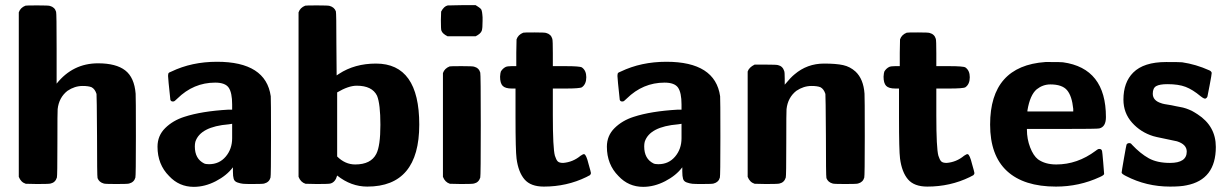

<svg xmlns="http://www.w3.org/2000/svg" viewBox="-20 -715 4770 746"><path d="M200 -390Q263 -469 361 -469Q431 -469 466.5 -441.5Q502 -414 507 -351Q508 -342 508 -185Q508 -31 506 -25Q501 -7 482 -2Q478 0 432 0Q387 0 383 -2Q365 -7 359 -23Q357 -31 357 -186Q356 -345 355 -350Q349 -369 336 -376Q324 -381 301 -381Q270 -381 242 -362Q209 -336 204 -291Q203 -286 203 -157Q203 -31 201 -25Q195 -6 177 -2Q172 0 125 0L80 -1Q61 -7 53 -28V-667Q59 -685 79 -693Q81 -694 126 -694Q169 -694 174 -692Q193 -687 198 -669Q200 -663 200 -526Z M882 -309Q882 -355 868.5 -374.5Q855 -394 816 -394Q732 -394 669 -332Q658 -321 655 -321Q645 -319 642 -327Q633 -410 633 -420Q633 -423 633.5 -425.5Q634 -428 634 -429Q634 -430 635.5 -431.5Q637 -433 638 -433.5Q639 -434 641.5 -435Q644 -436 646 -437Q725 -475 823 -475Q1013 -475 1032 -341Q1033 -332 1033 -181Q1033 -31 1031 -25Q1026 -7 1007 -2Q1003 0 959 0Q934 0 924 -1Q914 -2 902.5 -6Q891 -10 888 -20Q885 -30 885 -48V-65Q861 -33 818.5 -11Q776 11 733 11Q676 11 637 -31Q592 -76 592 -145Q592 -188 622 -217.5Q652 -247 696 -261Q763 -283 868 -289H882ZM792 -77Q832 -77 857 -106.5Q882 -136 882 -178V-201V-234L869 -232Q758 -223 739 -164Q737 -156 737 -146Q737 -98 773 -80Q779 -77 792 -77Z M1407 10Q1344 10 1290 -33Q1283 -7 1264 -2Q1259 0 1212 0L1167 -1Q1148 -7 1140 -28V-667Q1146 -685 1166 -693Q1168 -694 1213 -694Q1256 -694 1261 -692Q1279 -687 1285 -671Q1287 -663 1287 -544L1288 -422L1297 -428Q1358 -468 1441 -468Q1609 -468 1609 -231Q1609 10 1407 10ZM1290 -107Q1321 -76 1360 -76Q1421 -76 1442 -117Q1458 -148 1458 -230Q1458 -311 1445 -343Q1426 -382 1366 -382Q1334 -382 1290 -356Z M1828 -695Q1830 -694 1835 -690.5Q1840 -687 1841 -686.5Q1842 -686 1845.5 -683Q1849 -680 1849.5 -679Q1850 -678 1851.5 -674Q1853 -670 1853 -667.5Q1853 -665 1854 -659.5Q1855 -654 1855 -648Q1855 -642 1855 -634Q1855 -605 1852 -596Q1848 -584 1828 -574H1719Q1699 -584 1695 -596Q1693 -601 1693 -636L1694 -670Q1705 -691 1720 -694H1728Q1736 -694 1749.5 -694.5Q1763 -695 1776 -695ZM1701 -431Q1707 -449 1727 -457Q1729 -458 1774 -458Q1817 -458 1822 -456Q1841 -451 1846 -433Q1848 -427 1848 -229Q1848 -31 1846 -25Q1840 -6 1822 -2Q1817 0 1772 0L1728 -1Q1709 -7 1701 -28Z M1969 -371Q1943 -371 1933 -381.5Q1923 -392 1923 -417Q1924 -432 1926 -437Q1933 -449 1945 -455Q1952 -458 1968 -458H1986V-510L1987 -562Q1993 -580 2013 -588Q2015 -589 2057 -589Q2097 -589 2102 -587Q2121 -582 2126 -564Q2128 -558 2128 -508V-458H2177Q2233 -458 2241 -453Q2258 -441 2258 -415Q2258 -388 2241 -376Q2233 -371 2177 -371H2128V-267Q2128 -139 2136 -110Q2141 -94 2147 -88Q2153 -82 2168 -82Q2206 -85 2236 -110Q2246 -117 2250 -116Q2258 -114 2267 -77Q2276 -46 2276 -43Q2276 -40 2274.5 -37.5Q2273 -35 2271.5 -34Q2270 -33 2265.5 -31Q2261 -29 2258 -27Q2182 10 2093 10Q2042 10 2018 -18Q1994 -46 1987 -99Q1983 -130 1983 -258V-371Z M2628 -309Q2628 -355 2614.5 -374.5Q2601 -394 2562 -394Q2478 -394 2415 -332Q2404 -321 2401 -321Q2391 -319 2388 -327Q2379 -410 2379 -420Q2379 -423 2379.5 -425.5Q2380 -428 2380 -429Q2380 -430 2381.5 -431.5Q2383 -433 2384 -433.5Q2385 -434 2387.5 -435Q2390 -436 2392 -437Q2471 -475 2569 -475Q2759 -475 2778 -341Q2779 -332 2779 -181Q2779 -31 2777 -25Q2772 -7 2753 -2Q2749 0 2705 0Q2680 0 2670 -1Q2660 -2 2648.5 -6Q2637 -10 2634 -20Q2631 -30 2631 -48V-65Q2607 -33 2564.5 -11Q2522 11 2479 11Q2422 11 2383 -31Q2338 -76 2338 -145Q2338 -188 2368 -217.5Q2398 -247 2442 -261Q2509 -283 2614 -289H2628ZM2538 -77Q2578 -77 2603 -106.5Q2628 -136 2628 -178V-201V-234L2615 -232Q2504 -223 2485 -164Q2483 -156 2483 -146Q2483 -98 2519 -80Q2525 -77 2538 -77Z M2885 -437Q2890 -453 2912 -464H2954Q2998 -464 3003 -462Q3021 -458 3027 -439Q3029 -434 3029 -409V-386Q3053 -415 3067 -426Q3116 -468 3182 -468Q3229 -468 3256 -462Q3283 -456 3304 -437Q3335 -408 3339 -351Q3340 -342 3340 -185Q3340 -31 3338 -25Q3333 -7 3314 -2Q3310 0 3264 0Q3219 0 3215 -2Q3197 -7 3191 -23Q3189 -31 3189 -186Q3188 -345 3187 -350Q3181 -369 3168 -376Q3156 -381 3133 -381Q3102 -381 3074 -362Q3041 -336 3036 -291Q3035 -286 3035 -157Q3035 -31 3033 -25Q3027 -6 3009 -2Q3004 0 2957 0L2912 -1Q2893 -7 2885 -28Z M3459 -371Q3433 -371 3423 -381.5Q3413 -392 3413 -417Q3414 -432 3416 -437Q3423 -449 3435 -455Q3442 -458 3458 -458H3476V-510L3477 -562Q3483 -580 3503 -588Q3505 -589 3547 -589Q3587 -589 3592 -587Q3611 -582 3616 -564Q3618 -558 3618 -508V-458H3667Q3723 -458 3731 -453Q3748 -441 3748 -415Q3748 -388 3731 -376Q3723 -371 3667 -371H3618V-267Q3618 -139 3626 -110Q3631 -94 3637 -88Q3643 -82 3658 -82Q3696 -85 3726 -110Q3736 -117 3740 -116Q3748 -114 3757 -77Q3766 -46 3766 -43Q3766 -40 3764.5 -37.5Q3763 -35 3761.5 -34Q3760 -33 3755.5 -31Q3751 -29 3748 -27Q3672 10 3583 10Q3532 10 3508 -18Q3484 -46 3477 -99Q3473 -130 3473 -258V-371Z M3827 -231Q3827 -459 4042 -474H4059Q4102 -474 4110 -473Q4277 -450 4277 -260Q4277 -222 4251 -216Q4246 -214 4108 -214H3970V-211Q3970 -175 3982.5 -142.5Q3995 -110 4013 -96Q4041 -76 4084 -76Q4166 -76 4237 -129Q4243 -134 4248 -136Q4260 -138 4262 -128Q4263 -125 4266.5 -83.5Q4270 -42 4270 -39Q4269 -34 4253 -27Q4173 10 4083 10Q3958 10 3892.5 -50.5Q3827 -111 3827 -231ZM4150 -292Q4145 -342 4126 -364.5Q4107 -387 4061 -387Q4032 -387 4008 -368Q3982 -346 3972 -286V-282H4150Z M4526 -82Q4591 -82 4591 -126Q4591 -154 4553 -166Q4550 -167 4508 -175.5Q4466 -184 4461 -186Q4412 -201 4378.5 -238.5Q4345 -276 4345 -328Q4345 -395 4383 -433Q4424 -474 4511 -474Q4562 -474 4573 -473Q4627 -465 4678 -442Q4686 -439 4688 -432Q4688 -426 4680 -384Q4673 -346 4671.5 -340.5Q4670 -335 4664 -332Q4659 -330 4645 -341Q4614 -367 4586.5 -377.5Q4559 -388 4516 -388Q4486 -388 4472.5 -380.5Q4459 -373 4459 -351Q4459 -324 4492 -314Q4498 -311 4532 -306Q4537 -305 4548.5 -302.5Q4560 -300 4564 -299.5Q4568 -299 4576.5 -297Q4585 -295 4588.5 -293.5Q4592 -292 4599 -289.5Q4606 -287 4610.5 -284.5Q4615 -282 4621 -278.5Q4627 -275 4633 -271Q4704 -225 4704 -144Q4704 -17 4590 5Q4568 10 4526 10Q4434 10 4355 -31Q4339 -39 4338 -44Q4338 -48 4347 -99.5Q4356 -151 4357 -153Q4360 -159 4368 -159Q4374 -159 4378 -153Q4411 -118 4443.5 -100Q4476 -82 4526 -82Z"/></svg>

Font: KaTeX_SansSerif
Style: Bold
Weight: 700
Version: Version 1.1; ttfautohint (v1.3)